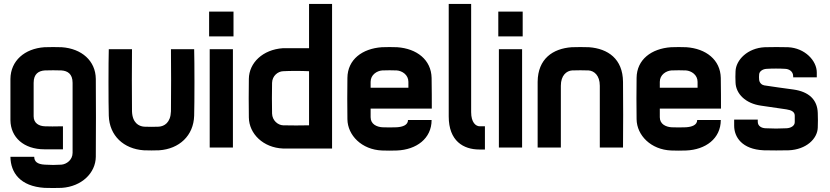

<svg xmlns="http://www.w3.org/2000/svg" viewBox="-20 -750 4220 976"><path d="M467 -349C466 -441 395 -503 294 -510C280 -511 221 -511 206 -510C105 -503 34 -441 33 -349V-139C34 -52 101 9 206 9H300V-108C256 -107 232 -107 208 -108C179 -109 151 -123 151 -159V-329C151 -375 177 -390 208 -392C223 -393 278 -393 292 -392C323 -390 349 -375 349 -329V27C349 63 318 85 292 87C258 89 243 89 208 87C168 85 154 70 154 47H33C34 128 83 197 206 205C221 206 280 206 294 205C396 198 466 129 467 47C468 -29 468 -283 467 -349Z M967 -500H849C850 -468 850 -216 849 -184C847 -126 815 -108 787 -106C769 -105 731 -105 713 -106C685 -108 653 -126 651 -184C650 -216 650 -468 651 -500H533C531 -437 531 -225 533 -162C536 -60 609 7 711 14C729 15 771 15 789 14C891 7 964 -60 967 -162C969 -225 969 -437 967 -500Z M1046 -500V0H1164V-500ZM1043 -565H1167V-691H1043Z M1551 -730V-505H1418C1316 -498 1246 -431 1245 -349C1244 -274 1244 -228 1245 -153C1246 -70 1318 1 1419 5H1668V-730ZM1363 -173C1362 -235 1362 -267 1363 -329C1364 -365 1393 -387 1419 -388C1455 -390 1510 -390 1551 -388V-113C1507 -112 1463 -112 1419 -113C1393 -114 1364 -137 1363 -173Z M2174 -140H2054C2054 -114 2027 -105 1997 -103C1979 -102 1941 -102 1923 -103C1896 -105 1864 -118 1864 -154V-198H2175C2175 -211 2175 -325 2174 -354C2172 -446 2099 -503 1999 -510C1985 -511 1936 -511 1921 -510C1822 -503 1747 -448 1746 -354C1745 -274 1745 -224 1746 -144C1747 -62 1819 11 1922 15C1947 16 1973 16 1998 15C2096 11 2174 -45 2174 -140ZM1864 -304V-334C1864 -370 1896 -390 1923 -392C1938 -393 1983 -393 1997 -392C2024 -390 2056 -370 2056 -334V-304Z M2417 10H2445V-108H2419C2398 -108 2375 -128 2375 -180V-730H2261V-158C2261 -33 2336 10 2417 10Z M2516 -500V0H2634V-500ZM2513 -565H2637V-691H2513Z M3029 0H3147C3148 -83 3148 -251 3147 -334C3146 -451 3070 -503 2974 -510C2960 -511 2901 -511 2886 -510C2790 -503 2714 -451 2713 -334V0H2831V-314C2831 -367 2860 -390 2888 -392C2903 -393 2958 -393 2972 -392C3000 -390 3029 -367 3029 -314Z M3644 -140H3524C3524 -114 3497 -105 3467 -103C3449 -102 3411 -102 3393 -103C3366 -105 3334 -118 3334 -154V-198H3645C3645 -211 3645 -325 3644 -354C3642 -446 3569 -503 3469 -510C3455 -511 3406 -511 3391 -510C3292 -503 3217 -448 3216 -354C3215 -274 3215 -224 3216 -144C3217 -62 3289 11 3392 15C3417 16 3443 16 3468 15C3566 11 3644 -45 3644 -140ZM3334 -304V-334C3334 -370 3366 -390 3393 -392C3408 -393 3453 -393 3467 -392C3494 -390 3526 -370 3526 -334V-304Z M3990 14C4078 10 4135 -44 4137 -101C4138 -124 4138 -152 4137 -176C4135 -243 4092 -284 4013 -295C3983 -299 3895 -311 3865 -316C3853 -318 3841 -328 3839 -344C3838 -355 3838 -361 3839 -372C3840 -388 3858 -399 3876 -400C3906 -402 3943 -402 3973 -400C3990 -399 4012 -388 4012 -362V-357H4132V-382C4132 -441 4072 -506 3986 -510C3970 -511 3884 -511 3868 -510C3780 -506 3721 -445 3719 -388C3718 -370 3718 -348 3719 -330C3721 -273 3770 -224 3848 -213L3978 -194C4004 -190 4020 -181 4020 -162V-129C4020 -109 3998 -99 3979 -98C3928 -96 3922 -96 3871 -98C3851 -99 3832 -109 3832 -131V-142H3712V-111C3712 -53 3752 9 3862 14C3892 15 3960 15 3990 14Z"/></svg>

Font: Fervojo
Style: Bold
Weight: 700
Designer: kohakuno
Version: ver.1.0